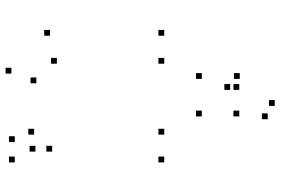

<svg xmlns="http://www.w3.org/2000/svg" viewBox="-172 -403 965 660"><g transform="rotate(-90 310.0 -72.5)"><path d="M537.7 10V-10H517.7V10ZM537.7 -382.5V-402.5H517.7V-382.5ZM407.5 -515.3V-535.3H387.5V-515.3ZM139.3 -432.7V-452.7H119.3V-432.7ZM139.3 -375.2V-395.2H119.3V-375.2ZM374.2 -429.5V-449.5H354.2V-429.5ZM441.5 -359V-379H421.5V-359ZM441.5 10V-10H421.5V10ZM197.8 10V-10H177.8V10ZM197.8 -437.2V-457.2H177.8V-437.2ZM172.2 -503.7V-523.7H152.2V-503.7ZM102.3 -503.7V-523.7H82.3V-503.7ZM102.3 10V-10H82.3V10ZM351.5 268V248H331.5V268ZM351.5 236.7V216.7H331.5V236.7ZM250.7 365.8V345.8H230.7V365.8ZM296.5 390V370H276.5V390ZM389.2 269.7V249.7H369.2V269.7ZM389.2 139.2V119.2H369.2V139.2ZM260.3 139.2V119.2H240.3V139.2ZM260.3 268V248H240.3V268Z"/></g></svg>

Font: Monaspace Krypton Dots Var
Style: Regular
Weight: 400
Designer: Riley Cran and the Lettermatic Team
Version: Version 1.100 (Monaspace Krypton Dots)